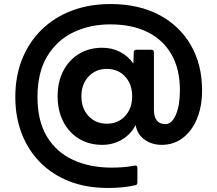

<svg xmlns="http://www.w3.org/2000/svg" viewBox="-20 -709 1079 953"><path d="M515 224Q409 224 324.5 191Q240 158 180 97.5Q120 37 88 -45.5Q56 -128 56 -227Q56 -332 90.5 -417Q125 -502 188 -563Q251 -624 337.5 -656.5Q424 -689 528 -689Q668 -689 770 -635Q872 -581 927.5 -484.5Q983 -388 983 -261Q983 -180 957.5 -119Q932 -58 887 -24Q842 10 783 10Q734 10 698 -15.5Q662 -41 653 -88Q630 -43 586 -16.5Q542 10 488 10Q422 10 372 -20.5Q322 -51 294 -105.5Q266 -160 266 -231Q266 -303 294 -357Q322 -411 372 -441.5Q422 -472 488 -472Q536 -472 576.5 -451Q617 -430 642 -393L644 -449Q644 -462 657 -462H731Q744 -462 744 -449V-165Q744 -93 801 -93Q833 -93 853 -139.5Q873 -186 873 -261Q873 -367 830.5 -440Q788 -513 711 -550.5Q634 -588 528 -588Q426 -588 344 -548.5Q262 -509 214 -429Q166 -349 166 -227Q166 -109 213 -31Q260 47 343.5 85Q427 123 534 123Q599 123 648 113Q662 110 662 125V196Q662 208 653 210Q623 217 589.5 220.5Q556 224 515 224ZM510 -95Q566 -95 601 -133Q636 -171 636 -231Q636 -291 601 -329Q566 -367 510 -367Q455 -367 419.5 -329Q384 -291 384 -231Q384 -171 419.5 -133Q455 -95 510 -95Z"/></svg>

Font: LINE Seed Sans
Style: Bold
Weight: 700
Designer: LINE VX Design & Dalton Maag Ltd & Sandoll Inc
Foundry: Dalton Maag Ltd
Version: Version 1.003